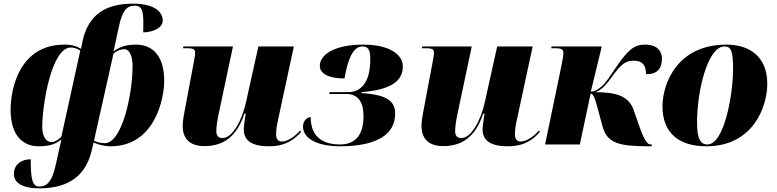

<svg xmlns="http://www.w3.org/2000/svg" viewBox="-20 -790 4250 1050"><path d="M196 240C324 240 443 195 481 35L492 -11C515 0 548 10 585 10C828 10 878 -253 878 -347C878 -493 808 -546 723 -546C661 -546 630 -530 601 -509L631 -648C649 -732 674 -759 716 -759C765 -759 766 -717 763 -613C816 -613 870 -638 870 -677C870 -725 825 -770 707 -770C561 -770 461 -713 430 -558L423 -523C399 -537 376 -546 332 -546C91 -546 38 -313 38 -189C38 -49 106 10 190 10C252 10 287 -3 316 -28L284 115C265 199 239 230 196 230C159 230 148 199 148 81C97 81 56 110 56 161C56 203 91 240 196 240ZM261 -13C235 -13 211 -40 211 -95C211 -218 262 -530 367 -530C383 -530 399 -526 419 -513L316 -44C301 -25 278 -13 261 -13ZM553 -7C528 -7 504 -15 494 -21L601 -498C624 -514 640 -521 661 -521C683 -521 705 -492 705 -429C705 -276 648 -7 553 -7Z M1451 10C1544 10 1592 -29 1627 -69L1621 -76C1597 -47 1553 -16 1523 -16C1501 -16 1490 -30 1490 -55C1490 -76 1493 -101 1500 -132L1587 -536H1393L1326 -234C1303 -128 1250 -35 1197 -35C1175 -35 1163 -47 1163 -73C1163 -95 1168 -131 1176 -168L1254 -536H983L981 -526H1006C1044 -526 1047 -517 1047 -499C1047 -488 1044 -473 1038 -440L995 -212C989 -178 979 -135 979 -102C979 -43 1007 9 1098 9C1197 9 1274 -38 1316 -168H1324C1321 -158 1313 -95 1313 -83C1313 -33 1341 10 1451 10Z M1839 10C2041 10 2141 -55 2141 -168C2141 -234 2102 -272 1956 -281L1957 -286C2116 -299 2183 -345 2183 -427C2183 -492 2109 -546 1968 -546C1796 -546 1729 -484 1729 -430C1729 -390 1772 -361 1864 -361C1885 -484 1917 -536 1963 -536C1999 -536 2005 -508 2005 -464C2005 -338 1952 -286 1885 -286H1783L1781 -276H1874C1937 -276 1968 -234 1968 -155C1968 -40 1913 0 1839 0C1737 0 1679 -49 1679 -150C1665 -150 1637 -134 1637 -98C1637 -35 1711 10 1839 10Z M2757 10C2850 10 2898 -29 2933 -69L2927 -76C2903 -47 2859 -16 2829 -16C2807 -16 2796 -30 2796 -55C2796 -76 2799 -101 2806 -132L2893 -536H2699L2632 -234C2609 -128 2556 -35 2503 -35C2481 -35 2469 -47 2469 -73C2469 -95 2474 -131 2482 -168L2560 -536H2289L2287 -526H2312C2350 -526 2353 -517 2353 -499C2353 -488 2350 -473 2344 -440L2301 -212C2295 -178 2285 -135 2285 -102C2285 -43 2313 9 2404 9C2503 9 2580 -38 2622 -168H2630C2627 -158 2619 -95 2619 -83C2619 -33 2647 10 2757 10Z M3518 10H3542L3546 0H3538C3525 0 3508 -10 3479 -92L3445 -189C3419 -262 3356 -286 3236 -286C3262 -294 3289 -318 3319 -360C3382 -448 3403 -458 3450 -458C3494 -458 3513 -430 3513 -385C3576 -382 3600 -418 3600 -469C3600 -505 3579 -546 3508 -546C3451 -546 3417 -521 3353 -428C3316 -374 3297 -342 3273 -320C3253 -301 3231 -289 3211 -289L3271 -536H2997L2994 -526H3020C3058 -526 3061 -515 3061 -497C3061 -489 3058 -467 3051 -434L2961 0H3151L3210 -278C3225 -278 3233 -255 3251 -188L3275 -99C3300 -5 3370 9 3518 10Z M3843 10C4100 10 4176 -208 4176 -332C4176 -484 4075 -546 3953 -546C3684 -546 3603 -334 3603 -208C3603 -60 3696 10 3843 10ZM3849 0C3810 0 3792 -31 3792 -123C3792 -292 3850 -536 3942 -536C3979 -536 3989 -508 3989 -412C3989 -274 3941 0 3849 0Z"/></svg>

Font: Noto Serif Display Black
Style: Italic
Weight: 900
Italic angle: -12°
Designer: Monotype Design Team
Foundry: Monotype Imaging Inc.
Version: Version 2.009